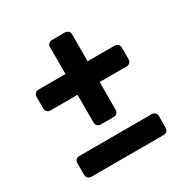

<svg xmlns="http://www.w3.org/2000/svg" viewBox="-150 -770 867 895"><g transform="rotate(-30 283.0 -322.0)"><path d="M248 -189Q238 -189 231 -196Q224 -203 224 -214V-363H78Q68 -363 61 -370Q54 -377 54 -388V-451Q54 -461 61 -468Q68 -475 78 -475H224V-620Q224 -630 231 -637Q238 -644 248 -644H319Q329 -644 336 -637Q343 -630 343 -620V-475H488Q499 -475 506 -468Q513 -461 513 -451V-388Q513 -377 506 -370Q499 -363 488 -363H343V-214Q343 -203 336 -196Q329 -189 319 -189ZM88 0Q78 0 71 -7Q64 -14 64 -25V-87Q64 -98 71 -105Q78 -112 88 -112H478Q489 -112 496 -105Q503 -98 503 -87V-25Q503 -14 496 -7Q489 0 478 0Z"/></g></svg>

Font: Rubik SemiBold
Style: Regular
Weight: 600
Designer: Hubert and Fischer
Foundry: Hubert and Fischer
Version: Version 2.300;gftools[0.9.30]